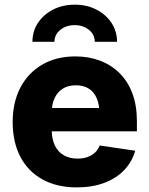

<svg xmlns="http://www.w3.org/2000/svg" viewBox="-20 -791 638 821"><path d="M308.1 10.3Q223.6 10.3 161.9 -23.7Q100.1 -57.6 67.1 -120.4Q34.2 -183.1 34.2 -269.5Q34.2 -353 67.1 -416.3Q100.1 -479.5 160.4 -514.6Q220.7 -549.8 302.2 -549.8Q359.9 -549.8 408 -531.5Q456.1 -513.2 491.5 -478Q526.9 -442.9 546.1 -391.4Q565.4 -339.8 565.4 -272.9V-229.5H93.8V-329.1H484.4L405.3 -305.7Q405.3 -343.3 393.8 -370.4Q382.3 -397.5 359.9 -411.9Q337.4 -426.3 304.2 -426.3Q271 -426.3 248 -411.6Q225.1 -397 213.1 -370.8Q201.2 -344.7 201.2 -309.1V-237.3Q201.2 -196.3 214.8 -168.5Q228.5 -140.6 253.4 -126.7Q278.3 -112.8 311.5 -112.8Q335 -112.8 353.8 -119.4Q372.6 -126 386 -138.4Q399.4 -150.9 406.2 -168.9L558.1 -146.5Q544.9 -99.1 511 -63.7Q477.1 -28.3 425.8 -9Q374.5 10.3 308.1 10.3ZM299.8 -771Q351.6 -771 392.3 -750Q433.1 -729 456.8 -693.1Q480.5 -657.2 480.5 -612.3H385.3Q385.3 -643.1 360.4 -663.3Q335.4 -683.6 299.3 -683.6Q263.2 -683.6 238 -663.3Q212.9 -643.1 212.9 -612.3H118.7Q118.7 -657.2 142.3 -693.1Q166 -729 207 -750Q248 -771 299.8 -771Z"/></svg>

Font: Inter 16pt ExtraBold
Style: Regular
Weight: 800
Version: Version 4.001;git-66647c0bb